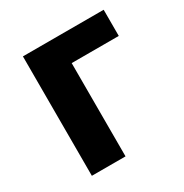

<svg xmlns="http://www.w3.org/2000/svg" viewBox="-129 -628 702 731"><g transform="rotate(-30 222.0 -262.5)"><path d="M69 -525V0H217V-410H424V-525Z"/></g></svg>

Font: Braiins Sans
Style: Bold
Weight: 700
Designer: Mike Abbink, Paul van der Laan, Pieter van Rosmalen, Jiri Chlebus, Lubos Buracinsky
Foundry: Bold Monday, Sudetype
Version: Version 1.000;hotconv 1.0.109;makeotfexe 2.5.65596